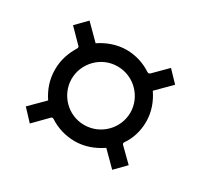

<svg xmlns="http://www.w3.org/2000/svg" viewBox="-100 -725 743 705"><g transform="rotate(30 271.5 -372.5)"><path d="M270 -180C311 -180 349 -194 383 -217L442 -158L486 -203L431 -257C427 -261 428 -264 430 -268C451 -297 462 -335 462 -373C462 -414 448 -452 426 -484L486 -544L442 -590L387 -535C383 -531 379 -531 374 -534C344 -554 307 -566 268 -566C229 -566 189 -552 157 -530L96 -591L52 -546L106 -491C110 -488 111 -484 107 -478C88 -447 76 -412 76 -373C76 -330 89 -294 111 -261L51 -201L95 -154L150 -210C154 -215 159 -215 164 -211C195 -191 232 -180 270 -180ZM270 -249C200 -249 146 -307 146 -373C146 -439 200 -497 270 -497C341 -497 395 -439 395 -373C395 -307 341 -249 270 -249Z"/></g></svg>

Font: 18Franklin
Style: Regular
Weight: 400
Designer: Pablo Impallari, Rodrigo Fuenzalida (Modified by Dan O. Williams)
Version: Version 0.025;PS 000.025;hotconv 1.0.88;makeotf.lib2.5.64775